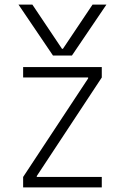

<svg xmlns="http://www.w3.org/2000/svg" viewBox="-20 -810 540 830"><path d="M60 -790H120L248 -599H252L380 -790H440L291 -570H209ZM80 0V-45L361 -471V-475H80V-520H420V-475L139 -49V-45H420V0Z"/></svg>

Font: M PLUS 1 Code Light
Style: Regular
Weight: 300
Designer: Coji Morishita
Foundry: UNDERFOREST DESIGN
Version: Version 1.002